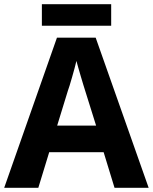

<svg xmlns="http://www.w3.org/2000/svg" viewBox="-20 -897 730 917"><path d="M0 0 252 -717H437L690 0H527L475 -170H215L163 0ZM253 -297H439L387 -463Q383 -475 377.5 -493.5Q372 -512 366 -532Q360 -552 354.5 -571.5Q349 -591 345 -606Q342 -592 336 -570.5Q330 -549 324 -527.5Q318 -506 312.5 -488.5Q307 -471 304 -463ZM511 -877V-774H180V-877Z"/></svg>

Font: BC Sans
Style: Bold
Weight: 700
Designer: Monotype Design Team
Province of B.C.
Foundry: Monotype Imaging Inc.
Version: Version 2.000;GOOG;noto-source:20170915:90ef993387c0